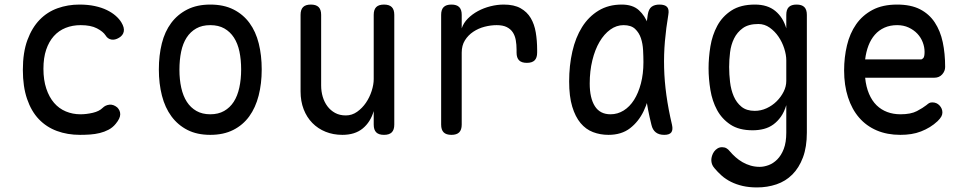

<svg xmlns="http://www.w3.org/2000/svg" viewBox="-20 -580 4240 840"><path d="M80 -274Q80 -351 100 -405Q120 -459 153.5 -493.5Q187 -528 232 -544Q277 -560 327 -560Q365 -560 395 -553.5Q425 -547 447.5 -536Q470 -525 486 -511Q502 -497 511 -482Q525 -459 521.5 -442Q518 -425 501 -415Q483 -404 467 -407Q451 -410 442 -425Q431 -442 404 -456Q377 -470 333 -470Q297 -470 267 -458Q237 -446 215.5 -422Q194 -398 182 -362.5Q170 -327 170 -279Q170 -230 182.5 -192.5Q195 -155 216.5 -130Q238 -105 268 -92.5Q298 -80 332 -80Q358 -80 386 -86.5Q414 -93 429 -108Q441 -120 458.5 -122Q476 -124 493 -110Q499 -104 502.5 -96.5Q506 -89 506 -80Q506 -71 501 -60.5Q496 -50 486 -38Q473 -22 455 -12.5Q437 -3 416.5 2Q396 7 374 8.5Q352 10 330 10Q275 10 229 -7Q183 -24 150 -58.5Q117 -93 98.5 -147Q80 -201 80 -274Z M900 10Q842 10 800 -11.5Q758 -33 730 -71Q702 -109 688.5 -161.5Q675 -214 675 -276Q675 -338 688 -390Q701 -442 729 -479.5Q757 -517 799.5 -538.5Q842 -560 900 -560Q959 -560 1001.5 -538.5Q1044 -517 1071.5 -479.5Q1099 -442 1112 -390Q1125 -338 1125 -276Q1125 -214 1111.5 -161.5Q1098 -109 1070.5 -71Q1043 -33 1000.5 -11.5Q958 10 900 10ZM900 -80Q935 -80 960.5 -94.5Q986 -109 1002.5 -134.5Q1019 -160 1027 -196.5Q1035 -233 1035 -276Q1035 -319 1027.5 -354.5Q1020 -390 1003.5 -415.5Q987 -441 961.5 -455.5Q936 -470 900 -470Q864 -470 838.5 -455.5Q813 -441 796.5 -415.5Q780 -390 772.5 -354Q765 -318 765 -275Q765 -232 773 -196Q781 -160 797.5 -134.5Q814 -109 839.5 -94.5Q865 -80 900 -80Z M1615 -515Q1615 -538 1626 -549Q1637 -560 1660 -560Q1683 -560 1694 -549Q1705 -538 1705 -515V-35Q1705 -12 1694 -1Q1683 10 1660 10Q1637 10 1626 -1Q1615 -12 1615 -35V-94Q1601 -46 1567 -18Q1533 10 1478 10Q1438 10 1404.5 -3.5Q1371 -17 1346.5 -42Q1322 -67 1308.5 -102Q1295 -137 1295 -180V-515Q1295 -538 1306 -549Q1317 -560 1340 -560Q1363 -560 1374 -549Q1385 -538 1385 -515V-206Q1385 -180 1392 -156.5Q1399 -133 1412.5 -115Q1426 -97 1446 -86Q1466 -75 1493 -75Q1520 -75 1542.5 -91Q1565 -107 1581 -130.5Q1597 -154 1606 -182Q1615 -210 1615 -234Z M1955 10Q1932 10 1921 -1Q1910 -12 1910 -35V-515Q1910 -538 1921 -549Q1932 -560 1955 -560Q1978 -560 1989 -549Q2000 -538 2000 -515V-456Q2008 -480 2027 -499Q2046 -518 2071 -531.5Q2096 -545 2125.5 -552.5Q2155 -560 2184 -560Q2229 -560 2257.5 -544Q2286 -528 2302 -501Q2318 -474 2324 -438Q2330 -402 2330 -362V-350Q2330 -327 2319 -316Q2308 -305 2285 -305Q2262 -305 2251 -316Q2240 -327 2240 -350V-362Q2240 -385 2236.5 -404.5Q2233 -424 2223.5 -438.5Q2214 -453 2197 -461.5Q2180 -470 2153 -470Q2127 -470 2100 -463Q2073 -456 2050.5 -441Q2028 -426 2014 -403.5Q2000 -381 2000 -350V-35Q2000 -12 1989 -1Q1978 10 1955 10Z M2642 10Q2606 10 2574.5 -2Q2543 -14 2520 -41.5Q2497 -69 2483.5 -113.5Q2470 -158 2470 -224Q2470 -293 2484 -354.5Q2498 -416 2526.5 -461.5Q2555 -507 2598.5 -533.5Q2642 -560 2700 -560Q2748 -560 2775 -535.5Q2802 -511 2815.5 -473.5Q2829 -436 2832 -391.5Q2835 -347 2835 -308Q2835 -253 2826.5 -196.5Q2818 -140 2796 -94Q2774 -48 2736.5 -19Q2699 10 2642 10ZM2651 -80Q2682 -80 2708.5 -96.5Q2735 -113 2754 -143Q2773 -173 2784 -215Q2795 -257 2795 -308Q2795 -332 2793.5 -360.5Q2792 -389 2784 -413Q2776 -437 2758.5 -453.5Q2741 -470 2708 -470Q2677 -470 2650 -450.5Q2623 -431 2603 -397Q2583 -363 2571.5 -316Q2560 -269 2560 -215Q2560 -151 2582.5 -115.5Q2605 -80 2651 -80ZM2814 -516Q2818 -541 2831 -550.5Q2844 -560 2865 -560Q2889 -560 2898.5 -549.5Q2908 -539 2904 -516Q2894 -457 2889 -399.5Q2884 -342 2885.5 -283.5Q2887 -225 2895.5 -163.5Q2904 -102 2920 -34Q2925 -12 2917 -1Q2909 10 2886 10Q2863 10 2849 -1Q2835 -12 2830 -34Q2813 -102 2805 -163.5Q2797 -225 2796 -283.5Q2795 -342 2800 -399.5Q2805 -457 2814 -516Z M3420 -120Q3411 -90 3396.5 -69.5Q3382 -49 3363.5 -35.5Q3345 -22 3322 -16Q3299 -10 3273 -10Q3213 -10 3175.5 -35Q3138 -60 3117 -99Q3096 -138 3088 -186.5Q3080 -235 3080 -281Q3080 -328 3088 -377Q3096 -426 3118 -467Q3140 -508 3180 -534Q3220 -560 3283 -560Q3338 -560 3372 -532Q3406 -504 3420 -456V-515Q3420 -538 3431 -549Q3442 -560 3465 -560Q3488 -560 3499 -549Q3510 -538 3510 -515V0Q3510 63 3493 108.5Q3476 154 3446.5 183.5Q3417 213 3377 226.5Q3337 240 3292 240Q3257 240 3229 233.5Q3201 227 3178 215.5Q3155 204 3137.5 188.5Q3120 173 3106 156Q3098 147 3095 138Q3092 129 3092 120Q3092 112 3095 102Q3098 92 3104 83.5Q3110 75 3119 69.5Q3128 64 3139 64Q3150 64 3158 68.5Q3166 73 3173 82Q3184 95 3198 107.5Q3212 120 3228.5 129.5Q3245 139 3264 144.5Q3283 150 3304 150Q3322 150 3342.5 142.5Q3363 135 3380.5 117.5Q3398 100 3409 71.5Q3420 43 3420 0ZM3282 -95Q3309 -95 3334 -106.5Q3359 -118 3378 -137Q3397 -156 3408.5 -179Q3420 -202 3420 -226V-316Q3420 -340 3411 -368Q3402 -396 3386 -419.5Q3370 -443 3347.5 -459Q3325 -475 3298 -475Q3255 -475 3230 -457Q3205 -439 3191.5 -411.5Q3178 -384 3174 -351Q3170 -318 3170 -287Q3170 -255 3174 -221Q3178 -187 3190 -159Q3202 -131 3224 -113Q3246 -95 3282 -95Z M4059 -132Q4078 -132 4090.5 -118.5Q4103 -105 4103 -88Q4103 -79 4098.5 -70.5Q4094 -62 4082 -50Q4066 -35 4048 -24Q4030 -13 4009.5 -5Q3989 3 3966.5 6.5Q3944 10 3919 10Q3861 10 3815.5 -9.5Q3770 -29 3738.5 -65.5Q3707 -102 3690 -154.5Q3673 -207 3673 -272Q3673 -329 3685.5 -381.5Q3698 -434 3725.5 -473.5Q3753 -513 3797 -536.5Q3841 -560 3905 -560Q3965 -560 4005 -539.5Q4045 -519 4069.5 -482Q4094 -445 4104.5 -395.5Q4115 -346 4115 -287Q4115 -269 4102 -254.5Q4089 -240 4068 -240H3765Q3769 -200 3782 -169.5Q3795 -139 3815 -119.5Q3835 -100 3861.5 -90Q3888 -80 3920 -80Q3965 -80 3991.5 -94Q4018 -108 4033 -120Q4041 -127 4046 -129.5Q4051 -132 4059 -132ZM4009 -320Q4014 -320 4019.5 -326Q4025 -332 4025 -353Q4025 -374 4017 -395Q4009 -416 3993.5 -432.5Q3978 -449 3955.5 -459.5Q3933 -470 3905 -470Q3874 -470 3849.5 -459Q3825 -448 3807.5 -428Q3790 -408 3779.5 -380.5Q3769 -353 3765 -320Z"/></svg>

Font: Maple Mono
Style: Regular
Weight: 400
Monospace: yes
Designer: subframe7536
Version: Version 7.300